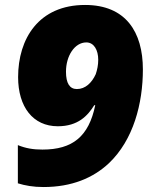

<svg xmlns="http://www.w3.org/2000/svg" viewBox="-20 -744 621 774"><path d="M155 10C270 10 356 -27 419 -86C518 -180 556 -327 556 -464C556 -615 487 -724 323 -724C136 -724 53 -588 53 -433C53 -313 113 -235 213 -235C295 -235 334 -278 360 -320H364C338 -194 273 -141 151 -141C114 -141 84 -146 52 -159V-5C81 4 114 10 155 10ZM290 -385C261 -385 246 -408 246 -455C246 -519 281 -573 328 -573C359 -573 376 -542 376 -503C376 -482 372 -463 366 -445C350 -410 324 -385 290 -385Z"/></svg>

Font: Noto Sans UI Black
Style: Italic
Weight: 900
Italic angle: -372°
Designer: Monotype Design Team
Foundry: Monotype Imaging Inc.
Version: Version 1.901